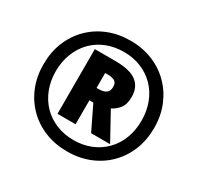

<svg xmlns="http://www.w3.org/2000/svg" viewBox="-155 -909 1137 1103"><g transform="rotate(30 413.0 -357.0)"><path d="M258 -150V-579H393Q492 -579 535.5 -545Q579 -511 579 -448Q579 -397 558 -370.5Q537 -344 508 -330L607 -150H481L404 -309H378V-150ZM392 -391Q423 -391 440.5 -403Q458 -415 458 -443Q458 -471 441 -480.5Q424 -490 393 -490H378V-391ZM413 10Q333 10 266 -17Q199 -44 149.5 -93.5Q100 -143 73 -210Q46 -277 46 -357Q46 -437 73 -504Q100 -571 149.5 -620.5Q199 -670 266 -697Q333 -724 413 -724Q492 -724 559 -697Q626 -670 675.5 -620.5Q725 -571 752.5 -504Q780 -437 780 -357Q780 -277 753 -210Q726 -143 676.5 -93.5Q627 -44 560 -17Q493 10 413 10ZM413 -65Q474 -65 526 -86Q578 -107 616.5 -146Q655 -185 675.5 -239Q696 -293 696 -357Q696 -420 675.5 -474Q655 -528 617 -567Q579 -606 527 -627.5Q475 -649 413 -649Q350 -649 297.5 -628Q245 -607 207 -568Q169 -529 148 -475Q127 -421 127 -357Q127 -294 148 -240Q169 -186 207 -147Q245 -108 297.5 -86.5Q350 -65 413 -65Z"/></g></svg>

Font: Noto Sans Syriac Eastern ExtraBold
Style: Regular
Weight: 800
Designer: Patrick Giasson and the Monotype Design Team
Foundry: Monotype Imaging Inc.
Version: Version 3.001